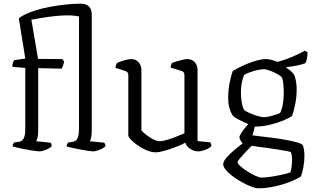

<svg xmlns="http://www.w3.org/2000/svg" viewBox="-20 -820 1695 1040"><path d="M193 0Q187 0 173.5 -2Q160 -4 142.5 -6.5Q125 -9 107 -13Q89 -17 73 -20.5Q57 -24 48 -27Q48 -33 51 -39Q54 -45 56 -48L83 -52Q100 -54 108.5 -70.5Q117 -87 117 -125V-452L47 -458Q47 -473 50.5 -482Q54 -491 57 -494L117 -503L82 -720Q93 -731 117 -742.5Q141 -754 174.5 -764.5Q208 -775 248 -782.5Q288 -790 331 -795Q374 -800 418 -800Q447 -800 462 -784.5Q477 -769 477 -741V-110Q477 -89 473.5 -74.5Q470 -60 467 -55L545 -47Q547 -44 549 -39Q551 -34 551 -28Q546 -21 532.5 -14.5Q519 -8 505.5 -4Q492 0 483 0Q476 0 457 -3Q438 -6 416 -10Q394 -14 373.5 -18.5Q353 -23 341 -27Q341 -34 344 -39.5Q347 -45 349 -48L375 -52Q386 -54 393 -61Q400 -68 404 -83.5Q408 -99 408 -125V-731Q366 -740 301.5 -735Q237 -730 150 -713L186 -501L317 -500L327 -488Q326 -479 322.5 -467.5Q319 -456 314 -448L187 -451V-110Q187 -88 183 -74Q179 -60 176 -55L254 -47Q256 -45 258 -40Q260 -35 260 -28Q254 -21 241.5 -14.5Q229 -8 215.5 -4Q202 0 193 0Z M823 5Q800 5 774 -6Q748 -17 725.5 -33Q703 -49 689 -63.5Q675 -78 675 -87V-413Q675 -422 671 -427.5Q667 -433 657 -436L605 -453Q606 -462 609 -469Q612 -476 614 -479Q628 -486 652.5 -493Q677 -500 690 -500Q716 -500 731 -482.5Q746 -465 746 -440V-113Q756 -102 773.5 -88.5Q791 -75 810.5 -65Q830 -55 845 -55Q859 -55 883.5 -62Q908 -69 934 -79.5Q960 -90 979 -98V-413Q979 -422 975 -428Q971 -434 962 -436L904 -454Q905 -463 907.5 -469.5Q910 -476 911 -479Q922 -483 938 -488Q954 -493 970.5 -496.5Q987 -500 995 -500Q1020 -500 1035 -483Q1050 -466 1050 -440V-56L1119 -49Q1121 -45 1123 -40Q1125 -35 1125 -29Q1119 -21 1106 -14.5Q1093 -8 1078.5 -4Q1064 0 1055 0Q1031 0 1010 -14Q989 -28 984 -47Q962 -35 931.5 -23.5Q901 -12 871.5 -3.5Q842 5 823 5Z M1381 200Q1365 200 1341.5 191Q1318 182 1291.5 167.5Q1265 153 1241.5 135.5Q1218 118 1203.5 100.5Q1189 83 1189 70Q1189 55 1206 35Q1223 15 1247.5 -6Q1272 -27 1294 -43Q1289 -49 1283 -59Q1277 -69 1277 -77Q1277 -85 1288.5 -102Q1300 -119 1314.5 -136Q1329 -153 1339 -160L1365 -152L1348 -87Q1358 -85 1385.5 -82Q1413 -79 1449.5 -74.5Q1486 -70 1522 -63.5Q1558 -57 1585 -50Q1612 -43 1620 -34Q1625 -21 1627 -6.5Q1629 8 1629 24Q1629 55 1623 87Q1617 119 1609 137Q1596 145 1572 156Q1548 167 1516.5 177Q1485 187 1449.5 193.5Q1414 200 1381 200ZM1397 142Q1416 142 1446 137.5Q1476 133 1506 126.5Q1536 120 1553 114Q1557 104 1559.5 82.5Q1562 61 1562 47Q1562 35 1560.5 22.5Q1559 10 1555 4Q1553 2 1532.5 -2Q1512 -6 1483 -10.5Q1454 -15 1424 -19Q1394 -23 1371.5 -26Q1349 -29 1343 -30Q1327 -14 1309 5Q1291 24 1279 38.5Q1267 53 1267 59Q1267 67 1282.5 80.5Q1298 94 1320.5 108.5Q1343 123 1364 132.5Q1385 142 1397 142ZM1357 -134Q1327 -146 1306 -156Q1285 -166 1271.5 -173Q1258 -180 1250 -186Q1242 -192 1238 -198Q1229 -213 1222.5 -236Q1216 -259 1216 -288Q1216 -335 1224.5 -375Q1233 -415 1241 -436Q1251 -442 1271.5 -452.5Q1292 -463 1318 -474Q1344 -485 1371.5 -492.5Q1399 -500 1422 -500Q1435 -500 1455 -494.5Q1475 -489 1482 -485Q1508 -491 1537 -502Q1566 -513 1591.5 -525Q1617 -537 1632 -546L1646 -536Q1646 -519 1642.5 -503Q1639 -487 1635 -478Q1613 -470 1586 -464.5Q1559 -459 1532 -457V-452Q1542 -446 1552 -438Q1562 -430 1573 -416Q1580 -400 1583.5 -379Q1587 -358 1587 -337Q1587 -297 1579.5 -258Q1572 -219 1562 -192Q1549 -182 1516 -168Q1483 -154 1441 -144Q1399 -134 1357 -134ZM1411 -185Q1422 -185 1440.5 -189.5Q1459 -194 1475.5 -199.5Q1492 -205 1497 -208Q1506 -224 1511.5 -253Q1517 -282 1517 -312Q1517 -343 1514.5 -367.5Q1512 -392 1505 -403Q1499 -410 1480.5 -420Q1462 -430 1442 -437.5Q1422 -445 1409 -445Q1394 -445 1372.5 -440Q1351 -435 1331 -427.5Q1311 -420 1302 -414Q1295 -398 1290 -372.5Q1285 -347 1285 -321Q1285 -299 1287.5 -279Q1290 -259 1294 -245Q1298 -231 1302 -225Q1307 -219 1328 -209.5Q1349 -200 1373 -192.5Q1397 -185 1411 -185Z"/></svg>

Font: Texturina 12pt ExtraLight
Style: Regular
Weight: 250
Designer: Guillermo Torres Carreño
Foundry: Omnibus-Type
Version: Version 1.002